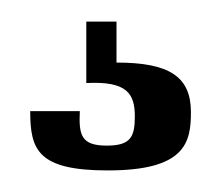

<svg xmlns="http://www.w3.org/2000/svg" viewBox="-20 -26 205 178"><path d="M105 82C105 101 101 109 79 109C55 109 53 99 54 77H8C8 113 15 132 80 132C152 132 157 106 157 78C157 45 137 32 88 32V-6H60V51C98 49 105 61 105 82Z"/></svg>

Font: Queering
Style: Regular
Weight: 400
Designer: Adam Naccarato
Foundry: adamnac
Version: Version 2.000;hotconv 1.0.109;makeotfexe 2.5.65596